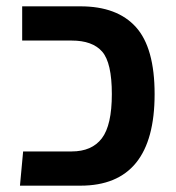

<svg xmlns="http://www.w3.org/2000/svg" viewBox="-20 -586 554 606"><path d="M43 0 53 -108H206Q270 -108 301.5 -149.5Q333 -191 333 -289Q333 -388 302.5 -423Q272 -458 206 -458H50V-566H234Q350 -566 409 -500.5Q468 -435 468 -289Q468 0 234 0Z"/></svg>

Font: FiraGO Medium
Style: Regular
Weight: 500
Designer: bBox Type
Foundry: bBox Type GmbH
Version: Version 1.001;PS 001.001;hotconv 1.0.88;makeotf.lib2.5.64775